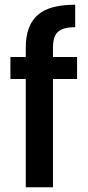

<svg xmlns="http://www.w3.org/2000/svg" viewBox="-20 -792 372 812"><path d="M89 0V-458H24V-551H89V-590Q89 -638 101.5 -672Q114 -706 139.5 -728.5Q165 -751 204.5 -761.5Q244 -772 298 -772V-677Q264 -677 243 -668.5Q222 -660 213 -641Q204 -622 204 -590V-551H306V-458H204V0Z"/></svg>

Font: Parkinsans Medium
Style: Regular
Weight: 500
Designer: Red Stone, Indian Type Foundry
Foundry: Indian Type Foundry
Version: Version 1.000